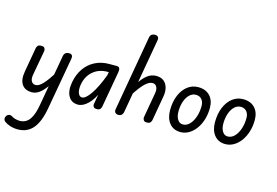

<svg xmlns="http://www.w3.org/2000/svg" viewBox="-159 -1061 2458 1706"><g transform="rotate(15 1070.0 -208.0)"><path d="M147 5Q83 5 54.5 -37.5Q26 -80 40 -158L80 -386Q82 -394 90 -405Q98 -416 124 -416Q147 -416 154 -403Q161 -390 159 -377L118 -149Q111 -110 123.5 -88Q136 -66 163 -66Q192 -66 228.5 -104.5Q265 -143 314 -224L298 -115Q257 -52 221 -23.5Q185 5 147 5ZM111 356Q72 356 39.5 345Q7 334 -12 319Q-25 309 -26 294Q-27 279 -17 265Q-9 254 5 251Q19 248 32 256Q46 266 66.5 272Q87 278 109 278Q142 278 168.5 261Q195 244 214.5 204.5Q234 165 246 97L330 -378Q332 -388 337 -396.5Q342 -405 352 -410.5Q362 -416 379 -416Q398 -416 405.5 -405Q413 -394 410 -376L325 103Q302 234 249.5 295Q197 356 111 356Z M571 5Q511 5 483 -43.5Q455 -92 470 -175Q484 -249 521.5 -303Q559 -357 617 -386.5Q675 -416 747 -416H798L787 -345H751Q672 -345 618 -299Q564 -253 550 -175Q542 -125 553.5 -95.5Q565 -66 589 -66Q622 -66 667 -131.5Q712 -197 756 -314L745 -174Q708 -84 662 -39.5Q616 5 571 5ZM742 0Q720 0 712.5 -12Q705 -24 707 -35L774 -416H817Q836 -416 842 -402Q848 -388 844 -367L785 -33Q784 -26 776 -13Q768 0 742 0Z M941 0Q922 0 912.5 -11.5Q903 -23 905 -38L1027 -736Q1031 -755 1043 -763.5Q1055 -772 1073 -772Q1092 -772 1101.5 -761Q1111 -750 1107 -731L985 -35Q983 -24 973 -12Q963 0 941 0ZM1202 0Q1180 0 1172.5 -13.5Q1165 -27 1167 -39L1207 -267Q1212 -289 1209 -308Q1206 -327 1195 -339.5Q1184 -352 1162 -352Q1130 -352 1091 -313Q1052 -274 1001 -192L1018 -301Q1056 -360 1094 -391Q1132 -422 1179 -422Q1222 -422 1248.5 -401Q1275 -380 1285 -342.5Q1295 -305 1286 -258L1246 -30Q1244 -23 1236 -11.5Q1228 0 1202 0Z M1513 5Q1449 5 1412 -40Q1375 -85 1375 -160Q1375 -237 1399.5 -296Q1424 -355 1467 -388.5Q1510 -422 1566 -422Q1634 -422 1673 -381Q1712 -340 1712 -269Q1712 -212 1696.5 -162Q1681 -112 1653.5 -74.5Q1626 -37 1590 -16Q1554 5 1513 5ZM1516 -66Q1550 -66 1577 -93Q1604 -120 1620 -166Q1636 -212 1636 -268Q1636 -306 1616 -328.5Q1596 -351 1563 -351Q1531 -351 1505.5 -327.5Q1480 -304 1465 -262Q1450 -220 1450 -167Q1450 -122 1468 -94Q1486 -66 1516 -66Z M1926 5Q1862 5 1825 -40Q1788 -85 1788 -160Q1788 -237 1812.5 -296Q1837 -355 1880 -388.5Q1923 -422 1979 -422Q2047 -422 2086 -381Q2125 -340 2125 -269Q2125 -212 2109.5 -162Q2094 -112 2066.5 -74.5Q2039 -37 2003 -16Q1967 5 1926 5ZM1929 -66Q1963 -66 1990 -93Q2017 -120 2033 -166Q2049 -212 2049 -268Q2049 -306 2029 -328.5Q2009 -351 1976 -351Q1944 -351 1918.5 -327.5Q1893 -304 1878 -262Q1863 -220 1863 -167Q1863 -122 1881 -94Q1899 -66 1929 -66Z"/></g></svg>

Font: Edu VIC WA NT Beginner Medium
Style: Regular
Weight: 500
Designer: Tina and Corey Anderson
Foundry: Google for Education
Version: Version 1.003